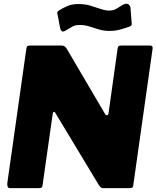

<svg xmlns="http://www.w3.org/2000/svg" viewBox="-20 -979 814 999"><path d="M762 -742Q776 -742 774 -726L673 -12Q672 0 653 0H516Q509 0 503.5 -5Q498 -10 492 -20L267 -393Q264 -398 260 -397Q256 -396 254 -385L202 -19Q201 -7 196.5 -3.5Q192 0 178 0H34Q23 0 20 -7.5Q17 -15 18 -26L117 -725Q119 -736 122.5 -739Q126 -742 137 -742H300Q312 -742 318.5 -736Q325 -730 331 -719L526 -387Q531 -378 537.5 -379.5Q544 -381 545 -392L592 -727Q594 -737 597.5 -739.5Q601 -742 612 -742ZM652 -840Q633 -833 606 -825.5Q579 -818 551 -818Q520 -818 494 -826Q468 -834 444.5 -841.5Q421 -849 394 -849Q370 -849 355.5 -840Q341 -831 316 -817Q306 -812 300 -818.5Q294 -825 292 -837L282 -891Q281 -899 278 -908Q275 -917 289 -926Q310 -939 333 -948.5Q356 -958 388 -958Q422 -958 450.5 -949.5Q479 -941 503.5 -932.5Q528 -924 549 -924Q567 -924 581.5 -931.5Q596 -939 609 -948Q622 -957 633 -959Q644 -961 651 -954.5Q658 -948 659 -937L664 -873Q665 -864 665.5 -854.5Q666 -845 652 -840Z"/></svg>

Font: Libre Franklin Black
Style: Italic
Weight: 900
Italic angle: -8°
Designer: Pablo Impallari, Rodrigo Fuenzalida, Nhung Nguyen
Foundry: Impallari Type
Version: Version 3.000